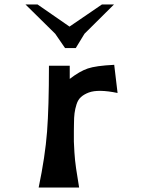

<svg xmlns="http://www.w3.org/2000/svg" viewBox="-20 -839 699 859"><path d="M271 -624 227 -688 94 -819H148L291 -720L436 -819H490L358 -688L319 -624ZM491 -549 506 -423Q463 -432 430.5 -432.5Q398 -433 377 -425Q356 -417 342.5 -405Q329 -393 322.5 -372.5Q316 -352 313.5 -332.5Q311 -313 311 -286Q311 -283 310.5 -252Q310 -221 310.5 -205.5Q311 -190 313 -156.5Q315 -123 320.5 -85Q326 -47 334 0H153Q182 -139 190.5 -249.5Q199 -360 199 -545H292V-486Q336 -520 372.5 -532.5Q409 -545 491 -549Z"/></svg>

Font: OpenDyslexic
Style: Regular
Weight: 400
Designer: Abbie Gonzalez
Version: Version 0.920;hotconv 1.0.109;makeotfexe 2.5.65596